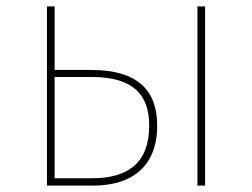

<svg xmlns="http://www.w3.org/2000/svg" viewBox="-20 -581 790 601"><path d="M266 -362H151V-561H127V0H271C392 0 472 -59 472 -188C472 -296 413 -362 266 -362ZM598 -561V0H622V-561ZM268 -23H151V-340H267C399 -340 447 -283 447 -188C447 -71 381 -23 268 -23Z"/></svg>

Font: Glow Sans SC Normal Thin
Style: Regular
Weight: 100
Designer: Ryoko NISHIZUKA (kana, bopomofo & ideographs); Paul D. Hunt (Latin, Greek & Cyrillic); Sandoll Communications, Soo-young
Version: Version 0.93